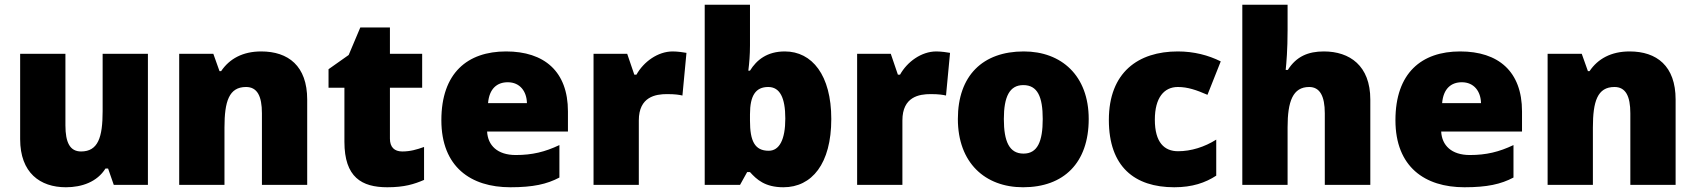

<svg xmlns="http://www.w3.org/2000/svg" viewBox="-20 -873 7153 810"><path d="M604 -646H413V-404C413 -294 394 -234 322 -234C275 -234 256 -272 256 -344V-646H65V-286C65 -144 149 -83 258 -83C326 -83 390 -106 425 -162H436L460 -93H604Z M1082 -656C1004 -656 948 -625 913 -573H906L880 -646H736V-93H927V-335C927 -445 946 -506 1018 -506C1065 -506 1085 -468 1085 -395V-93H1276V-453C1276 -595 1196 -656 1082 -656Z M1677 -234C1644 -234 1625 -252 1625 -288V-503H1761V-646H1625V-757H1500L1451 -641L1366 -581V-503H1433V-275C1433 -125 1506 -83 1614 -83C1686 -83 1727 -96 1769 -114V-253C1738 -242 1711 -234 1677 -234Z M2115 -656C1952 -656 1842 -565 1842 -366C1842 -169 1966 -83 2133 -83C2229 -83 2287 -96 2340 -124V-261C2279 -232 2225 -219 2156 -219C2078 -219 2038 -260 2035 -318H2376V-403C2376 -572 2276 -656 2115 -656ZM2122 -526C2174 -526 2202 -487 2203 -438H2039C2044 -499 2077 -526 2122 -526Z M2818 -656C2755 -656 2695 -612 2665 -558H2656L2626 -646H2484V-93H2675V-365C2675 -465 2746 -476 2794 -476C2829 -476 2846 -473 2859 -470L2876 -650C2865 -652 2839 -656 2818 -656Z M3144 -681V-853H2953V-93H3102L3132 -147H3144C3172 -116 3207 -83 3285 -83C3405 -83 3487 -182 3487 -371C3487 -556 3406 -656 3291 -656C3216 -656 3172 -620 3144 -575H3137C3141 -606 3144 -642 3144 -681ZM3221 -506C3270 -506 3293 -461 3293 -373C3293 -284 3268 -237 3223 -237C3164 -237 3144 -278 3144 -364V-391C3144 -470 3168 -506 3221 -506Z M3930 -656C3867 -656 3807 -612 3777 -558H3768L3738 -646H3596V-93H3787V-365C3787 -465 3858 -476 3906 -476C3941 -476 3958 -473 3971 -470L3988 -650C3977 -652 3951 -656 3930 -656Z M4573 -371C4573 -554 4458 -656 4299 -656C4126 -656 4021 -554 4021 -371C4021 -186 4136 -83 4296 -83C4468 -83 4573 -186 4573 -371ZM4215 -371C4215 -465 4239 -514 4297 -514C4357 -514 4379 -465 4379 -371C4379 -276 4357 -225 4298 -225C4238 -225 4215 -276 4215 -371Z M4934 -83C5010 -83 5065 -102 5111 -132V-284C5062 -253 5005 -235 4950 -235C4892 -235 4852 -272 4852 -368C4852 -461 4891 -506 4949 -506C4991 -506 5028 -493 5074 -473L5130 -614C5078 -640 5017 -656 4949 -656C4782 -656 4658 -568 4658 -367C4658 -170 4766 -83 4934 -83Z M5412 -745V-853H5221V-93H5412V-336C5412 -445 5434 -506 5503 -506C5548 -506 5569 -468 5569 -395V-93H5761V-453C5761 -596 5674 -656 5565 -656C5499 -656 5449 -635 5413 -578H5404C5407 -607 5412 -663 5412 -745Z M6140 -656C5977 -656 5867 -565 5867 -366C5867 -169 5991 -83 6158 -83C6254 -83 6312 -96 6365 -124V-261C6304 -232 6250 -219 6181 -219C6103 -219 6063 -260 6060 -318H6401V-403C6401 -572 6301 -656 6140 -656ZM6147 -526C6199 -526 6227 -487 6228 -438H6064C6069 -499 6102 -526 6147 -526Z M6855 -656C6777 -656 6721 -625 6686 -573H6679L6653 -646H6509V-93H6700V-335C6700 -445 6719 -506 6791 -506C6838 -506 6858 -468 6858 -395V-93H7049V-453C7049 -595 6969 -656 6855 -656Z"/></svg>

Font: Noto Sans Telugu UI Black
Style: Regular
Weight: 900
Designer: Jelle Bosma - Monotype Design Team
Foundry: Monotype Imaging Inc.
Version: Version 2.005